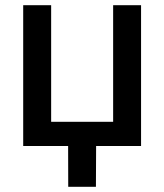

<svg xmlns="http://www.w3.org/2000/svg" viewBox="-20 -559 629 735"><path d="M68.8 0V-539.1H175.8V-92.8H413.1V-539.1H520V0ZM241.2 156.2 240.7 -31.2H348.1L347.2 156.2Z"/></svg>

Font: Inter 18pt Medium
Style: Regular
Weight: 500
Designer: Rasmus Andersson
Foundry: rsms
Version: Version 4.001;git-66647c0bb